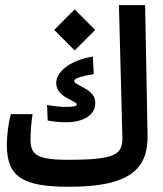

<svg xmlns="http://www.w3.org/2000/svg" viewBox="-20 -713 626 737"><path d="M246.6 3.9C477.5 3.9 548.8 -64 546.4 -193.8L537.1 -693.4H436.5L449.7 -189C451.7 -120.6 426.8 -99.6 240.7 -99.6C112.3 -99.6 97.2 -124 97.2 -181.2C97.2 -210.9 100.6 -245.6 105 -274.9H21.5C12.2 -240.2 6.3 -193.4 6.3 -156.2C6.3 -31.2 70.8 3.9 246.6 3.9ZM235.4 -243.7C291 -243.7 345.7 -266.1 345.7 -316.9C345.7 -339.4 337.4 -356.9 299.8 -377C274.9 -390.6 264.6 -396 264.6 -402.8C264.6 -410.2 286.1 -420.4 339.8 -428.2L336.4 -496.1C234.4 -478 195.8 -429.7 195.8 -395C195.8 -371.1 209 -352.5 236.8 -336.9C267.6 -319.8 274.4 -318.8 274.4 -311.5C274.4 -306.2 265.6 -302.7 232.4 -302.7C209 -302.7 186.5 -305.7 160.6 -310.1L163.1 -250.5C180.7 -246.6 206.5 -243.7 235.4 -243.7ZM266.6 -519.5 345.2 -598.1 266.6 -677.2 188 -598.1Z"/></svg>

Font: CaskaydiaCove Nerd Font
Style: Regular
Weight: 400
Designer: Aaron Bell
Foundry: Saja Typeworks
Version: Version 2111.1;Nerd Fonts 2.3.3